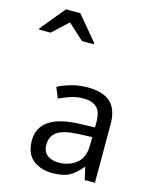

<svg xmlns="http://www.w3.org/2000/svg" viewBox="-225 -1057 926 1159"><g transform="rotate(15 238.0 -478.0)"><path d="M288 -545Q386 -545 433 -502Q480 -459 480 -365V0H416L399 -76H395Q360 -32 321.5 -11Q283 10 215 10Q142 10 94 -28.5Q46 -67 46 -149Q46 -229 109 -272.5Q172 -316 303 -320L394 -323V-355Q394 -422 365 -448Q336 -474 283 -474Q241 -474 203 -461.5Q165 -449 132 -433L105 -499Q140 -518 188 -531.5Q236 -545 288 -545ZM314 -259Q214 -255 175.5 -227Q137 -199 137 -148Q137 -103 164.5 -82Q192 -61 235 -61Q303 -61 348 -98.5Q393 -136 393 -214V-262ZM-85 -806V-814L40 -966H130L257 -814V-806H183L84 -896L-13 -806Z"/></g></svg>

Font: Noto Sans Tifinagh Tawellemmet
Style: Regular
Weight: 400
Designer: JamraPatel
Foundry: JamraPatel LLC
Version: Version 2.006; ttfautohint (v1.8.4.7-5d5b)